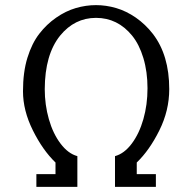

<svg xmlns="http://www.w3.org/2000/svg" viewBox="-20 -730 755 750"><path d="M510.7 -661.1Q548.3 -634.8 577.1 -597.7Q641.1 -514.6 641.1 -381.8Q641.1 -298.3 602.5 -220.7Q564 -143.1 514.2 -95.2V-49.8H588.9V0H429.2V-120.1Q465.3 -129.9 494.6 -168.9Q523.9 -208 540 -264.4Q556.2 -320.8 556.2 -385.3Q556.2 -449.7 540 -503.4Q523.9 -556.6 496.1 -590.8Q439.5 -660.2 355 -660.2Q271.5 -660.2 214.8 -590.8Q155.3 -517.1 154.8 -381.8Q154.8 -320.8 170.9 -264.4Q187 -208 216.6 -168.9Q246.1 -129.9 282.2 -120.1V0H122.1V-49.8H196.8V-95.2Q147 -143.1 108.4 -220.7Q69.8 -298.3 69.8 -373.5Q69.8 -448.7 87.2 -504.6Q104.5 -560.5 133.3 -597.9Q162.1 -635.3 199.5 -661.1Q236.8 -687 276.1 -698.5Q315.4 -710 355 -710Q394.5 -710 433.8 -698.5Q473.1 -687 510.7 -661.1Z"/></svg>

Font: Pfennig
Style: Medium
Weight: 500
Version: Version 20120410 ; ttfautohint (v0.8)